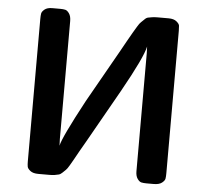

<svg xmlns="http://www.w3.org/2000/svg" viewBox="-50 -748 865 801"><g transform="rotate(5 382.0 -347.0)"><path d="M91 -48V-644Q91 -659 92.5 -667.5Q94 -676 105 -685Q116 -694 137 -694H170Q183 -694 191.5 -692Q200 -690 208 -678.5Q216 -667 216 -647V-153Q216 -148 216.5 -139Q217 -130 217 -125Q224 -160 310 -320L435 -541Q445 -559 459.5 -585Q474 -611 480 -621Q486 -631 495.5 -647Q505 -663 510.5 -667.5Q516 -672 523.5 -680Q531 -688 538.5 -689.5Q546 -691 555.5 -692.5Q565 -694 578 -694H624Q646 -694 657.5 -684.5Q669 -675 670 -667Q671 -659 671 -646V-50Q671 -35 669.5 -26.5Q668 -18 656.5 -9Q645 0 622 0H592Q579 0 570.5 -2Q562 -4 554 -15.5Q546 -27 546 -47V-541Q546 -546 545.5 -555Q545 -564 545 -569Q536 -524 452 -374L327 -153Q316 -135 302 -109.5Q288 -84 282 -73.5Q276 -63 267 -47.5Q258 -32 252.5 -27Q247 -22 239.5 -14.5Q232 -7 224.5 -5Q217 -3 207.5 -1.5Q198 0 185 0H139Q117 0 105.5 -9Q94 -18 92.5 -26.5Q91 -35 91 -48Z"/></g></svg>

Font: CMU Sans Serif
Style: Bold
Weight: 700
Version: Version 0.7.0